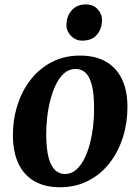

<svg xmlns="http://www.w3.org/2000/svg" viewBox="-20 -814 620 848"><path d="M333.5 -568.5Q400 -568.5 446.5 -542.5Q493 -516.5 517.8 -466.2Q542.5 -416 543 -343Q543 -271.5 522.8 -207.5Q502.5 -143.5 463.8 -93.8Q425 -44 369.5 -15.5Q314 13 244.5 13Q179.5 13 133 -13.2Q86.5 -39.5 62.2 -89.8Q38 -140 37 -212.5Q36.5 -284.5 56.8 -348.8Q77 -413 115.8 -462.5Q154.5 -512 209.5 -540.2Q264.5 -568.5 333.5 -568.5ZM314 -509.5Q286 -509.5 264.8 -491.5Q243.5 -473.5 228.2 -443Q213 -412.5 203 -374.5Q193 -336.5 188.5 -296.5Q184 -256.5 184 -219.5Q184.5 -154.5 195 -116.5Q205.5 -78.5 224 -62Q242.5 -45.5 267 -45.5Q294.5 -45.5 315.5 -63.5Q336.5 -81.5 352 -112Q367.5 -142.5 377.2 -180.5Q387 -218.5 391.5 -258.8Q396 -299 395.5 -336.5Q395.5 -402 385.2 -439.8Q375 -477.5 357 -493.5Q339 -509.5 314 -509.5ZM343 -634.5Q313.5 -634.5 292.8 -656.5Q272 -678.5 273.5 -708Q275 -744.5 297.8 -769.5Q320.5 -794.5 359 -794.5Q392 -794.5 411.5 -773.2Q431 -752 430.5 -724.5Q430 -686.5 408 -660.5Q386 -634.5 343 -634.5Z"/></svg>

Font: Merriweather Light 18pt
Style: Bold Italic
Weight: 700
Italic angle: -7.8°
Version: Version 2.101